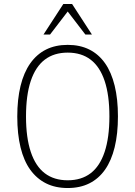

<svg xmlns="http://www.w3.org/2000/svg" viewBox="-20 -939 681 967"><path d="M321 8Q259 8 212 -15.5Q165 -39 132.5 -84Q100 -129 83.5 -196.5Q67 -264 67 -352Q67 -439 83.5 -506.5Q100 -574 132.5 -620Q165 -666 212 -689.5Q259 -713 321 -713Q383 -713 430 -689.5Q477 -666 509 -620.5Q541 -575 557.5 -507.5Q574 -440 574 -353Q574 -265 557.5 -197.5Q541 -130 509 -84.5Q477 -39 430 -15.5Q383 8 321 8ZM321 -31Q390 -31 436.5 -66.5Q483 -102 507 -174Q531 -246 531 -353Q531 -460 507 -531.5Q483 -603 436.5 -638.5Q390 -674 321 -674Q252 -674 205.5 -638.5Q159 -603 135 -531.5Q111 -460 111 -352Q111 -246 135 -174Q159 -102 205.5 -66.5Q252 -31 321 -31ZM199 -765 299 -919H343L443 -765H410L321 -881L232 -765Z"/></svg>

Font: Nunito Sans 10pt Condensed ExtraLight
Style: Regular
Weight: 250
Width: 3
Designer: Vernon Adams
Foundry: Vernon Adams
Version: Version 3.101;gftools[0.9.27]